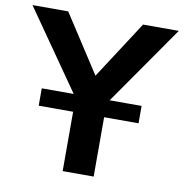

<svg xmlns="http://www.w3.org/2000/svg" viewBox="-111 -795 836 872"><g transform="rotate(10 306.5 -359.5)"><path d="M306.4 -452.6 479 -718.8H643.8L377.9 -337.4V0H234.9V-337.4L-31 -718.8H133.8ZM76.2 -353.8H536.6V-273.7H76.2Z"/></g></svg>

Font: Min Sans VF VF
Style: Regular
Weight: 400
Designer: Jinseong-Kim, NotoSansCJK, Nunito
Foundry: Jinseong-Kim
Version: Version 1.420;Glyphs 3.1.2 (3151)